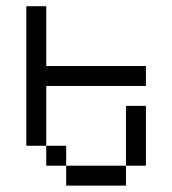

<svg xmlns="http://www.w3.org/2000/svg" viewBox="-20 -582 540 602"><path d="M437.5 -312.5V-375H125V-562.5H62.5V-125H125V-62.5H187.5V0H375V-62.5H187.5V-125H125V-312.5ZM375 -62.5H437.5V-250H375Z"/></svg>

Font: BFUnifontExMono
Style: Regular
Weight: 500
Version: Version 15.0.06